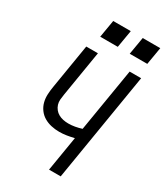

<svg xmlns="http://www.w3.org/2000/svg" viewBox="-229 -1036 968 1127"><g transform="rotate(30 255.0 -472.0)"><path d="M301 0 340 -236Q316 -230 291 -226Q266 -222 241 -222Q213 -222 186.5 -228Q160 -234 138 -247Q116 -260 100.5 -281Q85 -302 78.5 -327.5Q72 -353 73.5 -381Q75 -409 80 -437L129 -735H208L157 -425Q154 -407 152.5 -389.5Q151 -372 156 -356Q161 -340 171.5 -327Q182 -314 196.5 -306Q211 -298 228 -294.5Q245 -291 263 -291Q285 -291 307.5 -295Q330 -299 352 -306L423 -735H501L380 0ZM371 -826 391 -944H510L490 -826ZM171 -826 191 -944H310L290 -826Z"/></g></svg>

Font: Iosevka SS04
Style: Italic
Weight: 400
Italic angle: -9°
Monospace: yes
Designer: Belleve Invis
Foundry: Belleve Invis
Version: Version 19.0.0; ttfautohint (v1.8.4)